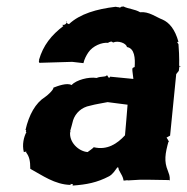

<svg xmlns="http://www.w3.org/2000/svg" viewBox="-20 -563 581 596"><path d="M504 -127C506 -118 500 -124 503 -124L502 -128L497 -136L508 -142L527 -333L535 -343L537 -359C544 -356 539 -357 536 -355C537 -386 535 -414 534 -426C529 -433 529 -433 534 -433C523 -473 505 -493 485 -502C464 -510 442 -528 415 -525C398 -535 379 -535 363 -543C358 -541 360 -545 352 -539C348 -542 352 -539 339 -542C280 -535 228 -520 194 -488C186 -491 184 -494 188 -498C187 -486 177 -485 174 -486C174 -481 183 -480 179 -484C139 -454 114 -422 101 -377C105 -377 98 -377 102 -368L204 -371L239 -367C242 -380 248 -391 254 -400C268 -421 297 -432 315 -430C329 -438 329 -431 331 -431C347 -438 372 -429 374 -417C398 -413 400 -382 398 -355C389 -352 391 -350 391 -343L394 -318L322 -325C317 -319 320 -319 312 -330C310 -323 293 -327 280 -321C255 -325 217 -315 202 -299C188 -307 159 -296 146 -291C146 -283 125 -265 120 -262C90 -243 70 -207 59 -159C65 -162 57 -154 62 -153C54 -138 48 -114 54 -91C61 -92 63 -94 61 -90C71 -77 74 -64 74 -39C111 -19 150 10 199 11C199 2 202 14 201 8C213 9 202 9 206 13C248 10 281 4 319 -16C331 -23 337 -34 344 -43C344 -44 345 -44 348 -42C346 -35 359 -23 363 -6C361 1 372 -5 378 -3L413 -5H446L506 -4L507 -1C508 -19 504 -23 501 -33C489 -62 492 -85 504 -127ZM207 -190C214 -211 232 -230 260 -235C278 -240 295 -242 314 -246L376 -238L372 -189L368 -143C344 -117 313 -96 271 -106C268 -102 257 -95 252 -91C224 -93 193 -122 198 -155C201 -158 199 -150 197 -153C199 -161 207 -188 207 -190Z"/></svg>

Font: Asimov Print
Style: DIt
Weight: 250
Width: 0
Designer: Google
Version: Version 2.000980: 2014